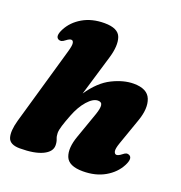

<svg xmlns="http://www.w3.org/2000/svg" viewBox="-132 -834 908 962"><g transform="rotate(20 322.0 -352.5)"><path d="M604.5 -88.5Q580.5 -42 530.8 -13.5Q481 15 413.5 15Q338 15 321.2 -27.5Q304.5 -70 329 -138.5L378 -277.5Q389.5 -311 387.2 -327.5Q385 -344 365 -344Q339 -344 309.5 -310.8Q280 -277.5 259.5 -224Q245.5 -188 237.8 -163.2Q230 -138.5 230 -122.5Q230 -106 235.8 -92Q241.5 -78 241.5 -60Q241.5 -26 198.5 -5.5Q155.5 15 78 15Q24.5 15 14.2 -18.2Q4 -51.5 21 -112L139.5 -524.5Q149.5 -559 147 -572Q144.5 -585 134.5 -585Q125 -585 109.5 -573Q97.5 -563.5 89.8 -561.8Q82 -560 74.5 -563.5Q53 -574.5 74.5 -616.5Q98.5 -663 147.5 -691.5Q196.5 -720 263 -720Q336 -720 350.8 -678.2Q365.5 -636.5 344.5 -566.5L280 -351Q330.5 -425.5 390.8 -455.2Q451 -485 504.5 -485Q577 -485 595.5 -438.5Q614 -392 588.5 -320L539.5 -180.5Q527.5 -146.5 531 -133.2Q534.5 -120 544.5 -120Q554 -120 569.5 -132Q581.5 -142 589.2 -143.8Q597 -145.5 604.5 -141.5Q626 -130.5 604.5 -88.5Z"/></g></svg>

Font: Fraunces 9pt S000 Black
Style: Italic
Weight: 900
Italic angle: -16°
Version: Version 1.000; ttfautohint (v1.8.3)